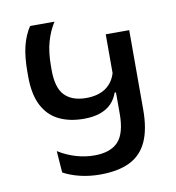

<svg xmlns="http://www.w3.org/2000/svg" viewBox="-74 -693 703 765"><g transform="rotate(-10 277.5 -310.0)"><path d="M98 -625.5Q76.5 -593 66 -550.5Q55.5 -508 55.5 -446.5V-429Q55.5 -356.5 78.8 -311.2Q102 -266 144.8 -245Q187.5 -224 245.5 -224Q284.5 -224 312.2 -234Q340 -244 357.5 -262.2Q375 -280.5 383.5 -305.5H393L391 -390.5Q380.5 -348.5 349.5 -326.2Q318.5 -304 269 -304Q212 -304 182 -334.8Q152 -365.5 152 -437.5V-452.5Q152 -509 163.5 -550.2Q175 -591.5 196.5 -625.5ZM389 -219.5Q389 -140 357.8 -106.5Q326.5 -73 261.5 -73Q223.5 -73 186.8 -84Q150 -95 116 -116L122.5 -28.5Q151.5 -12.5 190 -3.2Q228.5 6 270.5 6Q344 6 391.2 -17.2Q438.5 -40.5 461.2 -90.2Q484 -140 484 -219.5V-540.5H389Z"/></g></svg>

Font: Anek Devanagari Medium
Style: Regular
Weight: 500
Designer: Kailash Malviya (Devanagari) & Yesha Goshar (Latin)
Foundry: Ek Type
Version: Version 1.003